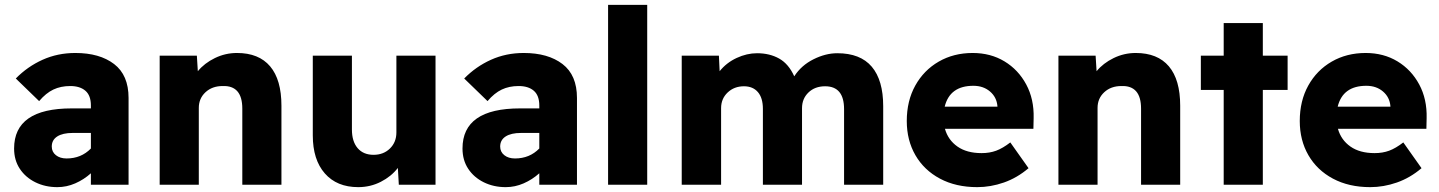

<svg xmlns="http://www.w3.org/2000/svg" viewBox="-20 -760 5921 790"><path d="M216 10Q166 10 125.5 -10Q85 -30 61.5 -65.5Q38 -101 38 -149Q38 -314 275 -314H354V-326Q354 -367 331.5 -386.5Q309 -406 269 -406Q230 -406 199.5 -391.5Q169 -377 141 -344L45 -437Q93 -486 155 -514Q217 -542 290 -542Q390 -542 449.5 -496.5Q509 -451 509 -357V0H354V-47Q325 -21 289.5 -5.5Q254 10 216 10ZM254 -108Q314 -108 354 -149V-213H279Q238 -213 215.5 -198.5Q193 -184 193 -157Q193 -135 210 -121.5Q227 -108 254 -108Z M637 0V-531H790L794 -467Q821 -500 864 -521Q907 -542 955 -542Q1045 -542 1091.5 -487Q1138 -432 1138 -325V0H977V-313Q977 -409 896 -406Q853 -406 825.5 -380.5Q798 -355 798 -316V0Z M1454 10Q1366 10 1316.5 -46.5Q1267 -103 1267 -203V-531H1428V-227Q1428 -178 1451.5 -150.5Q1475 -123 1517 -123Q1558 -123 1584.5 -149Q1611 -175 1611 -215V-531H1772V0H1621L1617 -69Q1590 -34 1547 -12Q1504 10 1454 10Z M2061 10Q2011 10 1970.5 -10Q1930 -30 1906.5 -65.5Q1883 -101 1883 -149Q1883 -314 2120 -314H2199V-326Q2199 -367 2176.5 -386.5Q2154 -406 2114 -406Q2075 -406 2044.5 -391.5Q2014 -377 1986 -344L1890 -437Q1938 -486 2000 -514Q2062 -542 2135 -542Q2235 -542 2294.5 -496.5Q2354 -451 2354 -357V0H2199V-47Q2170 -21 2134.5 -5.5Q2099 10 2061 10ZM2099 -108Q2159 -108 2199 -149V-213H2124Q2083 -213 2060.5 -198.5Q2038 -184 2038 -157Q2038 -135 2055 -121.5Q2072 -108 2099 -108Z M2482 0V-740H2643V0Z M2785 0V-531H2938L2941 -467Q2969 -502 3011 -521.5Q3053 -541 3095 -541Q3147 -541 3186 -519Q3225 -497 3248 -446Q3277 -491 3327 -516Q3377 -541 3425 -541Q3520 -541 3567 -485.5Q3614 -430 3614 -323V0H3453V-311Q3453 -405 3375 -405Q3333 -405 3306.5 -379.5Q3280 -354 3280 -315V0H3119V-312Q3119 -357 3098.5 -381Q3078 -405 3041 -405Q3001 -405 2974 -379.5Q2947 -354 2947 -315V0Z M4001 10Q3913 10 3847.5 -25Q3782 -60 3746.5 -121.5Q3711 -183 3711 -262Q3711 -345 3746 -408Q3781 -471 3842.5 -506.5Q3904 -542 3982 -542Q4056 -542 4113 -507.5Q4170 -473 4202.5 -412.5Q4235 -352 4233 -274L4232 -230H3868Q3881 -184 3919.5 -157Q3958 -130 4019 -130Q4052 -130 4079 -140Q4106 -150 4137 -174L4212 -68Q4165 -28 4110.5 -9Q4056 10 4001 10ZM3985 -407Q3888 -407 3867 -321H4084V-323Q4081 -360 4053.5 -383.5Q4026 -407 3985 -407Z M4335 0V-531H4488L4492 -467Q4519 -500 4562 -521Q4605 -542 4653 -542Q4743 -542 4789.5 -487Q4836 -432 4836 -325V0H4675V-313Q4675 -409 4594 -406Q4551 -406 4523.5 -380.5Q4496 -355 4496 -316V0Z M5015 0V-390H4921V-531H5015V-665H5176V-531H5278V-390H5176V0Z M5618 10Q5530 10 5464.5 -25Q5399 -60 5363.5 -121.5Q5328 -183 5328 -262Q5328 -345 5363 -408Q5398 -471 5459.5 -506.5Q5521 -542 5599 -542Q5673 -542 5730 -507.5Q5787 -473 5819.5 -412.5Q5852 -352 5850 -274L5849 -230H5485Q5498 -184 5536.5 -157Q5575 -130 5636 -130Q5669 -130 5696 -140Q5723 -150 5754 -174L5829 -68Q5782 -28 5727.5 -9Q5673 10 5618 10ZM5602 -407Q5505 -407 5484 -321H5701V-323Q5698 -360 5670.5 -383.5Q5643 -407 5602 -407Z"/></svg>

Font: Readex Pro
Style: Bold
Weight: 700
Designer: Bonnie Shaver-Troup, Thomas Jockin
Foundry: Lexend
Version: Version 1.203; ttfautohint (v1.8.3)